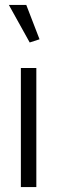

<svg xmlns="http://www.w3.org/2000/svg" viewBox="-20 -762 233 782"><path d="M128 0V-485H65V0ZM101 -589 141 -602 87 -742H16Z"/></svg>

Font: Catamaran Light
Style: Regular
Weight: 300
Designer: Pria Ravichandran
Version: Version 2.000